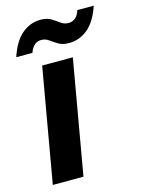

<svg xmlns="http://www.w3.org/2000/svg" viewBox="-111 -782 623 847"><g transform="rotate(-15 201.0 -359.0)"><path d="M23 0 114 -521H254L163 0ZM13 -586Q36 -655 74 -686.5Q112 -718 159 -718Q188 -718 206.5 -706.5Q225 -695 240.5 -683.5Q256 -672 276 -672Q293 -672 306.5 -683Q320 -694 327 -717H402Q379 -649 341 -617.5Q303 -586 255 -586Q226 -586 207.5 -597Q189 -608 173.5 -619.5Q158 -631 138 -631Q121 -631 108 -620Q95 -609 87 -586Z"/></g></svg>

Font: DM Sans 10pt ExtraBold
Style: Italic
Weight: 800
Italic angle: -10°
Version: Version 4.004;gftools[0.9.30]